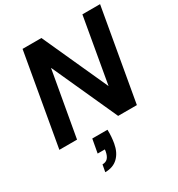

<svg xmlns="http://www.w3.org/2000/svg" viewBox="-223 -845 1179 1270"><g transform="rotate(-30 366.5 -210.0)"><path d="M18 0 141 -700H285L510 -204H511L598 -700H733L610 0H467L242 -496H241L153 0ZM207 280 217 226Q243 226 257.5 210.5Q272 195 278 163L280 148H225L244 44H360Q361 71 359 96.5Q357 122 353 145Q342 208 305 244Q268 280 207 280Z"/></g></svg>

Font: DM Sans 28pt
Style: Bold Italic
Weight: 700
Italic angle: -10°
Version: Version 4.004;gftools[0.9.30]